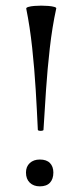

<svg xmlns="http://www.w3.org/2000/svg" viewBox="-20 -649 292 680"><path d="M73 -618Q72 -622 80.5 -624.5Q89 -627 101.5 -628Q114 -629 126 -629Q138 -629 151 -628Q164 -627 172.5 -624.5Q181 -622 179 -618Q165 -554 156.5 -479.5Q148 -405 143 -330.5Q138 -256 134 -189Q134 -187 129 -186Q124 -185 119 -186Q114 -187 114 -189Q111 -256 106.5 -330.5Q102 -405 94 -479.5Q86 -554 73 -618ZM121 11Q99 11 85.5 -2Q72 -15 72 -38Q72 -59 85.5 -71.5Q99 -84 121 -84Q145 -84 157 -71.5Q169 -59 169 -38Q169 -15 157 -2Q145 11 121 11Z"/></svg>

Font: Cormorant Garamond Light Medium
Style: Regular
Weight: 500
Version: Version 4.001